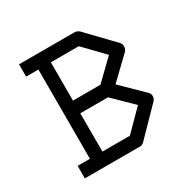

<svg xmlns="http://www.w3.org/2000/svg" viewBox="-128 -723 796 799"><g transform="rotate(-30 270.0 -323.0)"><path d="M119 -109V-538H60V-597H326Q337.5 -597 348 -589L468 -464Q476 -456 476 -444Q476 -430 467 -421L366 -324L467 -225Q476 -216 476 -205Q476 -192 467 -183L345 -58Q336 -49 324 -49H60V-109ZM312 -293H179V-109H311L404 -203ZM311 -354 404 -444 313 -538H179V-354Z"/></g></svg>

Font: 3270 Nerd Font
Style: Regular
Weight: 400
Monospace: yes
Version: Version 3.0.1;Nerd Fonts 3.3.0